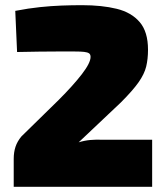

<svg xmlns="http://www.w3.org/2000/svg" viewBox="-20 -722 640 742"><path d="M297 -702Q374 -702 431 -688Q488 -674 520 -636.5Q552 -599 552 -530Q552 -494 545 -465Q538 -436 515.5 -404Q493 -372 447 -326L284 -172Q307 -179 329 -181Q351 -183 376 -182H568V0H33V-108Q33 -134 40 -155Q47 -176 63 -195L207 -336Q263 -392 296.5 -435.5Q330 -479 330 -502Q330 -512 324 -516Q318 -520 305 -521.5Q292 -523 269 -523Q232 -523 200 -523Q168 -523 131.5 -522.5Q95 -522 46 -521L39 -680Q91 -690 134.5 -694.5Q178 -699 218 -700.5Q258 -702 297 -702Z"/></svg>

Font: Exo 2 Black
Style: Regular
Weight: 900
Designer: Natanael Gama
Foundry: Natanael Gama
Version: Version 2.010